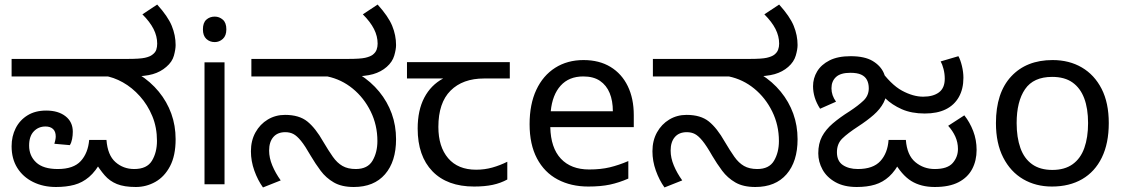

<svg xmlns="http://www.w3.org/2000/svg" viewBox="-20 -810 4948 844"><path d="M226 12Q170 12 125.5 -10Q81 -32 56 -72Q31 -112 31 -167Q31 -211 49 -246.5Q67 -282 101 -303Q135 -324 183 -324Q236 -324 268 -299Q300 -274 300 -231Q300 -215 297 -199Q294 -183 287 -172L219 -178Q221 -184 223 -193.5Q225 -203 225 -210Q225 -232 213 -243Q201 -254 180 -254Q149 -254 128.5 -232.5Q108 -211 108 -170Q108 -125 139 -96Q170 -67 234 -67Q303 -67 335 -102Q367 -137 372 -195H448Q453 -128 487.5 -97.5Q522 -67 570 -67Q626 -67 648 -103.5Q670 -140 670 -191Q670 -250 649.5 -299.5Q629 -349 595 -387Q561 -425 520 -448Q479 -471 438 -477L591 -483Q642 -451 678 -407Q714 -363 733 -310.5Q752 -258 752 -198Q752 -126 727.5 -79.5Q703 -33 663 -10.5Q623 12 577 12Q526 12 494 -1Q462 -14 440 -39.5Q418 -65 396 -101L427 -105Q401 -57 371.5 -32Q342 -7 306.5 2.5Q271 12 226 12ZM31 -474V-551H541Q595 -551 617 -556Q639 -561 649 -569Q663 -579 667 -591.5Q671 -604 671 -618Q671 -651 655 -682.5Q639 -714 606 -747L671 -790Q718 -738 735 -696.5Q752 -655 752 -612Q752 -593 744.5 -565.5Q737 -538 711 -516Q686 -494 651.5 -484Q617 -474 559 -474Z M967 -536V0H879V-536ZM924 -737Q944 -737 959.5 -723.5Q975 -710 975 -681Q975 -653 959.5 -639Q944 -625 924 -625Q902 -625 887 -639Q872 -653 872 -681Q872 -710 887 -723.5Q902 -737 924 -737Z M1535 12Q1482 12 1447.5 -8Q1413 -28 1389.5 -59.5Q1366 -91 1346 -125Q1321 -169 1303 -191Q1285 -213 1269.5 -221Q1254 -229 1234 -229Q1200 -229 1181.5 -207.5Q1163 -186 1163 -148Q1163 -116 1177 -82.5Q1191 -49 1214 -17L1136 14Q1113 -18 1098 -60Q1083 -102 1083 -145Q1083 -192 1103 -228Q1123 -264 1157 -284.5Q1191 -305 1233 -305Q1295 -305 1331 -276Q1367 -247 1401 -187Q1424 -148 1443 -121Q1462 -94 1485.5 -80.5Q1509 -67 1544 -67Q1596 -67 1617.5 -103.5Q1639 -140 1639 -190Q1639 -260 1609.5 -320Q1580 -380 1530.5 -420.5Q1481 -461 1419 -474H1085V-551H1510Q1564 -551 1585.5 -556Q1607 -561 1618 -569Q1631 -579 1635.5 -591.5Q1640 -604 1640 -618Q1640 -651 1624 -682.5Q1608 -714 1575 -747L1640 -790Q1687 -738 1704 -696.5Q1721 -655 1721 -612Q1721 -593 1713 -565.5Q1705 -538 1680 -516Q1655 -494 1620 -484Q1585 -474 1527 -474H1503L1560 -483Q1611 -451 1647 -407Q1683 -363 1702 -310.5Q1721 -258 1721 -198Q1721 -100 1672.5 -44Q1624 12 1535 12Z M2064 10Q1946 10 1881 -57Q1816 -124 1816 -245Q1816 -325 1845 -380.5Q1874 -436 1928 -465H1769V-537H2221V-465H2108Q2014 -465 1960.5 -411.5Q1907 -358 1907 -252Q1907 -165 1950 -114.5Q1993 -64 2073 -64Q2110 -64 2144 -73.5Q2178 -83 2210 -99V-21Q2181 -5 2146 2.5Q2111 10 2064 10Z M2545 -546Q2614 -546 2663.5 -516Q2713 -486 2739.5 -431.5Q2766 -377 2766 -304V-251H2399Q2401 -160 2445.5 -112.5Q2490 -65 2570 -65Q2621 -65 2660.5 -74.5Q2700 -84 2742 -102V-25Q2701 -7 2661 1.5Q2621 10 2566 10Q2490 10 2431.5 -21Q2373 -52 2340.5 -113.5Q2308 -175 2308 -264Q2308 -352 2337.5 -415Q2367 -478 2420.5 -512Q2474 -546 2545 -546ZM2544 -474Q2481 -474 2444.5 -433.5Q2408 -393 2401 -321H2674Q2674 -367 2660 -401Q2646 -435 2617.5 -454.5Q2589 -474 2544 -474Z M3300 12Q3247 12 3212.5 -8Q3178 -28 3154.5 -59.5Q3131 -91 3111 -125Q3086 -169 3068 -191Q3050 -213 3034.5 -221Q3019 -229 2999 -229Q2965 -229 2946.5 -207.5Q2928 -186 2928 -148Q2928 -116 2942 -82.5Q2956 -49 2979 -17L2901 14Q2878 -18 2863 -60Q2848 -102 2848 -145Q2848 -192 2868 -228Q2888 -264 2922 -284.5Q2956 -305 2998 -305Q3060 -305 3096 -276Q3132 -247 3166 -187Q3189 -148 3208 -121Q3227 -94 3250.5 -80.5Q3274 -67 3309 -67Q3361 -67 3382.5 -103.5Q3404 -140 3404 -190Q3404 -260 3374.5 -320Q3345 -380 3295.5 -420.5Q3246 -461 3184 -474H2850V-551H3275Q3329 -551 3350.5 -556Q3372 -561 3383 -569Q3396 -579 3400.5 -591.5Q3405 -604 3405 -618Q3405 -651 3389 -682.5Q3373 -714 3340 -747L3405 -790Q3452 -738 3469 -696.5Q3486 -655 3486 -612Q3486 -593 3478 -565.5Q3470 -538 3445 -516Q3420 -494 3385 -484Q3350 -474 3292 -474H3268L3325 -483Q3376 -451 3412 -407Q3448 -363 3467 -310.5Q3486 -258 3486 -198Q3486 -100 3437.5 -44Q3389 12 3300 12Z M4089 12Q4028 12 3985.5 -14.5Q3943 -41 3908 -104H3939Q3916 -59 3888.5 -34Q3861 -9 3826.5 1.5Q3792 12 3746 12Q3690 12 3652 -9.5Q3614 -31 3595.5 -65Q3577 -99 3577 -136Q3577 -179 3593.5 -210Q3610 -241 3641 -267.5Q3672 -294 3715 -321Q3753 -346 3776 -368Q3799 -390 3799 -422Q3799 -443 3791 -458.5Q3783 -474 3765.5 -482Q3748 -490 3718 -490Q3675 -490 3655 -471.5Q3635 -453 3635 -422Q3635 -406 3640 -391.5Q3645 -377 3655 -363L3585 -332Q3569 -357 3561.5 -381.5Q3554 -406 3554 -431Q3554 -466 3572 -496Q3590 -526 3626.5 -544.5Q3663 -563 3719 -563Q3781 -563 3816 -542Q3851 -521 3865 -489Q3879 -457 3879 -423Q3879 -387 3864 -358.5Q3849 -330 3820.5 -305Q3792 -280 3752 -254Q3706 -224 3682.5 -201Q3659 -178 3659 -141Q3659 -102 3685 -84.5Q3711 -67 3751 -67Q3818 -67 3850 -102Q3882 -137 3886 -195H3962Q3967 -128 4003.5 -97.5Q4040 -67 4089 -67Q4145 -67 4168 -93.5Q4191 -120 4191 -155Q4191 -184 4179.5 -209.5Q4168 -235 4148 -257L4219 -303Q4243 -273 4258 -234Q4273 -195 4273 -151Q4273 -104 4253.5 -67Q4234 -30 4193.5 -9Q4153 12 4089 12ZM4045 -311Q3987 -311 3944 -330Q3901 -349 3871.5 -378Q3842 -407 3824 -438L3806 -469L3844 -511Q3896 -438 3945 -411.5Q3994 -385 4038 -385Q4082 -385 4107.5 -404Q4133 -423 4133 -464Q4133 -486 4127.5 -507Q4122 -528 4115 -540L4193 -563Q4202 -547 4208.5 -520Q4215 -493 4215 -468Q4215 -419 4195 -383.5Q4175 -348 4137.5 -329.5Q4100 -311 4045 -311Z M4854 -269Q4854 -180 4823.5 -117.5Q4793 -55 4737 -22.5Q4681 10 4604 10Q4533 10 4477.5 -22.5Q4422 -55 4390 -117.5Q4358 -180 4358 -269Q4358 -402 4425 -474Q4492 -546 4607 -546Q4680 -546 4735.5 -513.5Q4791 -481 4822.5 -419.5Q4854 -358 4854 -269ZM4449 -269Q4449 -206 4465.5 -159.5Q4482 -113 4517 -88Q4552 -63 4606 -63Q4660 -63 4695 -88Q4730 -113 4746.5 -159.5Q4763 -206 4763 -269Q4763 -333 4746 -378Q4729 -423 4694.5 -447.5Q4660 -472 4605 -472Q4523 -472 4486 -418Q4449 -364 4449 -269Z"/></svg>

Font: kannada115
Style: Book
Weight: 400
Designer: Jelle Bosma - Monotype Design Team
Foundry: Monotype Imaging Inc.
Version: Version 2.003